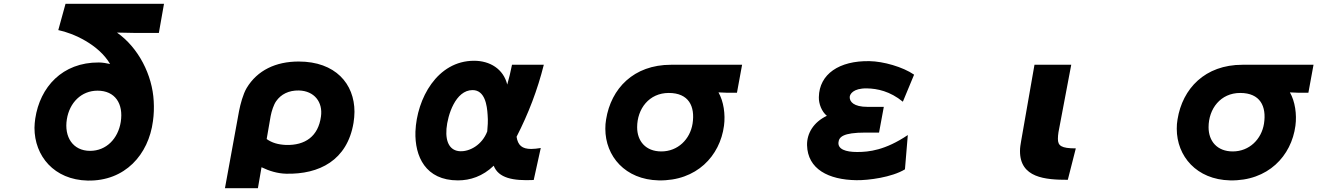

<svg xmlns="http://www.w3.org/2000/svg" viewBox="-20 -868 7040 1008"><path d="M594 -697 694 -695H814L841 -848H324L286 -710C364 -694 498 -635 558 -532C540 -536 518 -540 499 -540C307 -541 190 -411 165 -245C163 -229 161 -213 161 -197C161 -49 264 76 440 80C636 84 760 -56 783 -232C788 -267 789 -302 787 -337C780 -474 707 -618 594 -697ZM614 -228C600 -140 538 -76 453 -76C362 -76 316 -150 331 -242C345 -329 407 -392 492 -392C584 -392 629 -324 614 -228Z M1836 -223C1839 -243 1841 -262 1841 -281C1841 -428 1741 -545 1548 -545C1428 -545 1331 -499 1275 -406C1256 -374 1242 -321 1235 -285L1161 120H1334L1353 10C1394 30 1438 43 1482 44C1656 48 1803 -26 1836 -223ZM1380 -138 1401 -259C1406 -285 1417 -319 1430 -337C1455 -373 1496 -394 1549 -393C1630 -391 1676 -332 1665 -256C1651 -153 1583 -104 1481 -107C1440 -109 1408 -118 1380 -138Z M2835 -528H2668C2662 -496 2651 -451 2643 -424C2623 -506 2552 -549 2469 -549C2275 -549 2168 -350 2161 -177C2157 -47 2214 79 2384 79C2448 79 2514 58 2572 2C2597 67 2673 82 2782 77L2819 -91C2800 -88 2784 -86 2769 -86C2721 -86 2699 -105 2692 -150C2754 -271 2802 -396 2835 -528ZM2538 -178C2511 -107 2446 -72 2396 -74C2346 -76 2318 -116 2324 -192C2330 -263 2371 -395 2461 -395C2526 -395 2537 -315 2540 -265C2543 -233 2540 -201 2538 -178Z M3752 -383 3800 -381H3849L3876 -528H3503C3306 -528 3188 -403 3162 -241C3159 -225 3158 -208 3158 -192C3158 -48 3262 75 3438 79C3637 83 3760 -49 3781 -208C3789 -268 3779 -336 3752 -383ZM3616 -219C3603 -137 3539 -73 3452 -73C3370 -73 3325 -127 3325 -200C3325 -297 3388 -380 3491 -380C3596 -380 3630 -310 3616 -219Z M4720 -334 4779 -476C4720 -517 4616 -546 4545 -547C4386 -550 4281 -479 4279 -358C4278 -323 4294 -282 4321 -260C4250 -226 4216 -167 4217 -106C4220 20 4330 76 4476 78C4539 79 4662 63 4731 21L4746 -159C4627 -79 4542 -70 4480 -70C4419 -70 4378 -85 4382 -121C4385 -148 4404 -172 4524 -172H4595L4620 -307H4534C4462 -307 4440 -334 4441 -359C4442 -373 4458 -405 4531 -404C4586 -403 4653 -389 4720 -334Z M5586 76 5628 -89C5551 -89 5534 -103 5534 -139C5534 -149 5535 -162 5537 -174L5604 -528H5411L5341 -128C5338 -110 5335 -94 5335 -76C5334 66 5468 76 5586 76Z M6752 -383 6800 -381H6849L6876 -528H6503C6306 -528 6188 -403 6162 -241C6159 -225 6158 -208 6158 -192C6158 -48 6262 75 6438 79C6637 83 6760 -49 6781 -208C6789 -268 6779 -336 6752 -383ZM6616 -219C6603 -137 6539 -73 6452 -73C6370 -73 6325 -127 6325 -200C6325 -297 6388 -380 6491 -380C6596 -380 6630 -310 6616 -219Z"/></svg>

Font: LINE Seed JP_OTF ExtraBold
Style: Regular
Weight: 800
Designer: LY Corporation & Fontrix & Fontworks
Version: Version 1.013